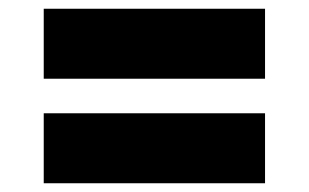

<svg xmlns="http://www.w3.org/2000/svg" viewBox="-20 -501 706 439"><path d="M80 -321V-481H586V-321ZM80 -82V-242H586V-82Z"/></svg>

Font: Lexend Deca Black
Style: Regular
Weight: 900
Designer: Bonnie Shaver-Troup, Thomas Jockin
Foundry: Lexend
Version: Version 1.007